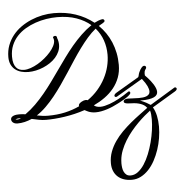

<svg xmlns="http://www.w3.org/2000/svg" viewBox="-94 -1145 1965 1924"><g transform="rotate(-5 888.5 -183.0)"><path d="M999 -945.8Q1008.8 -945.8 1013.9 -940.2Q1019 -934.6 1019 -926.8Q1019 -921.4 1012.7 -915.8Q1006.3 -910.2 996.8 -904.5Q987.3 -898.9 976.8 -893.3Q966.3 -887.7 957.5 -881.8Q996.1 -844.2 1026.6 -799.8Q1057.1 -755.4 1078.6 -704.1Q1100.1 -652.8 1111.6 -595.7Q1123 -538.6 1123 -476.1Q1123 -406.7 1101.3 -348.9Q1079.6 -291 1041.3 -243.7Q1002.9 -196.3 950.9 -158.9Q898.9 -121.6 838.4 -93.3Q851.1 -82.5 867.2 -77.9Q883.3 -73.2 901.9 -73.2Q923.3 -73.2 947.5 -78.9Q971.7 -84.5 996.3 -93.3Q1021 -102.1 1045.4 -113.5Q1069.8 -125 1091.8 -136.7Q1118.2 -150.9 1143.6 -166.7Q1168.9 -182.6 1195.3 -200.7Q1197.3 -202.1 1200.7 -202.1Q1205.6 -202.1 1209.5 -197.8Q1213.4 -193.4 1213.4 -186.5Q1213.4 -180.2 1206.5 -172.1Q1199.7 -164.1 1188.5 -155.3Q1177.2 -146.5 1163.1 -137.5Q1148.9 -128.4 1134 -119.9Q1119.1 -111.3 1105 -103.8Q1090.8 -96.2 1080.1 -90.8Q1055.2 -77.6 1026.9 -65.2Q998.5 -52.7 969 -43.2Q939.5 -33.7 909.4 -27.8Q879.4 -22 851.1 -22Q827.6 -22 805.9 -26.9Q784.2 -31.7 764.6 -42L741.2 -54.2Q690.9 -37.1 639.2 -24.9Q587.4 -12.7 536.9 -5.1Q486.3 2.4 438.7 6.1Q391.1 9.8 349.1 9.8Q314 9.8 278.3 2.9Q242.7 -3.9 206.1 -12.2Q170.9 3.4 134.3 12.2Q97.7 21 58.1 21Q48.3 21 38.1 18.1Q27.8 15.1 19.3 9.3Q10.7 3.4 5.4 -5.4Q0 -14.2 0 -25.9Q0 -39.6 9 -48.1Q18.1 -56.6 31 -61.3Q43.9 -65.9 58.3 -67.4Q72.8 -68.8 84 -68.8Q100.1 -68.8 116.2 -67.6Q132.3 -66.4 147.9 -64Q203.1 -103 251.7 -151.1Q300.3 -199.2 344.7 -252.9Q389.2 -306.6 430.9 -364.3Q472.7 -421.9 513.9 -480.5Q555.2 -539.1 597.2 -596.9Q639.2 -654.8 684.1 -708.3Q729 -761.7 778.6 -809.6Q828.1 -857.4 884.3 -896Q826.2 -946.3 742.2 -976.1Q658.2 -1005.9 547.9 -1005.9Q495.6 -1005.9 439.5 -997.1Q383.3 -988.3 329.6 -969.7Q275.9 -951.2 227.5 -922.6Q179.2 -894 142.8 -854.5Q106.4 -814.9 85.2 -763.9Q64 -712.9 64 -649.9Q64 -610.8 72 -584Q80.1 -557.1 94.5 -540.3Q108.9 -523.4 128.7 -515.9Q148.4 -508.3 171.9 -508.3Q204.1 -508.3 240.7 -521Q277.3 -533.7 313.5 -554.9Q349.6 -576.2 383.1 -603.8Q416.5 -631.3 442.1 -660.9Q467.8 -690.4 482.9 -719.7Q498 -749 498 -773.9Q498 -788.1 491.2 -803.2Q489.7 -805.2 489.7 -807.6Q489.7 -810.5 492.2 -813Q494.6 -815.4 497.8 -817.1Q501 -818.8 504.6 -819.8Q508.3 -820.8 511.2 -820.8Q518.6 -820.8 524.4 -815.7Q530.3 -810.5 530.3 -800.8V-797.9Q543.9 -764.2 543.9 -729Q543.9 -693.4 529.8 -661.1Q515.6 -628.9 491.5 -601.6Q467.3 -574.2 434.8 -552.5Q402.3 -530.8 366 -515.4Q329.6 -500 290.8 -491.7Q252 -483.4 214.8 -483.4Q176.8 -483.4 142.6 -492.9Q108.4 -502.4 82.8 -522.5Q57.1 -542.5 42 -574.2Q26.9 -606 26.9 -649.9Q26.9 -713.4 47.4 -767.6Q67.9 -821.8 103.3 -866.2Q138.7 -910.6 186.5 -944.6Q234.4 -978.5 289.1 -1001.7Q343.8 -1024.9 402.8 -1036.9Q461.9 -1048.8 520 -1048.8Q636.7 -1048.8 736.8 -1015.1Q836.9 -981.4 918 -917Q936 -926.8 955.1 -934.3Q974.1 -941.9 996.1 -945.8ZM720.7 -141.1Q743.7 -153.8 762.2 -153.8Q770 -153.8 781.7 -149.9Q840.3 -190.9 884.8 -242.2Q929.2 -293.5 959.2 -350.6Q989.3 -407.7 1004.4 -468.3Q1019.5 -528.8 1019.5 -588.4Q1019.5 -664.6 995.8 -732.9Q972.2 -801.3 923.3 -857.4Q880.4 -822.8 839.8 -776.4Q799.3 -730 759.8 -676Q720.2 -622.1 681.6 -563Q643.1 -503.9 604 -444.1Q564.9 -384.3 524.7 -326.2Q484.4 -268.1 442.1 -215.6Q399.9 -163.1 354.7 -118.7Q309.6 -74.2 260.7 -42.5Q288.6 -37.1 316.2 -33.4Q343.8 -29.8 372.1 -29.8Q465.8 -29.8 544.2 -47.4Q622.6 -64.9 690.4 -97.2Q689 -100.6 689 -105.5Q689 -113.8 696.3 -122.6Q703.6 -131.3 720.7 -141.1ZM64 -18.1Q81.1 -18.1 99.6 -29.8H92.3Q79.6 -29.8 67.1 -28.3Q54.7 -26.9 43.9 -22.9Q48.8 -20 53.7 -19Q58.6 -18.1 64 -18.1ZM1076.7 -160.2Q1070.3 -157.7 1067.9 -157.7Q1061.5 -157.7 1056.9 -161.4Q1052.2 -165 1052.2 -171.9Q1052.2 -177.2 1057.4 -184.8Q1062.5 -192.4 1076.7 -200.7L1304.7 -335Q1307.6 -339.4 1309.6 -343.8Q1311.5 -348.1 1311.5 -351.1Q1314.9 -369.1 1321.5 -384.3Q1328.1 -399.4 1335.2 -410.9Q1342.3 -422.4 1348.9 -429.7Q1355.5 -437 1359.4 -439.5Q1365.7 -444.3 1374.5 -444.3Q1382.3 -444.3 1387.9 -439.5Q1393.6 -434.6 1393.6 -426.8Q1393.6 -419.4 1388.2 -411.6Q1386.7 -409.7 1384.3 -406.5Q1381.8 -403.3 1379.4 -398.2Q1377 -393.1 1375 -385.5Q1373 -377.9 1373 -367.2Q1373 -360.8 1373.5 -356.7Q1374 -352.5 1374 -347.2Q1374 -346.7 1382.1 -338.6Q1390.1 -330.6 1402.1 -317.4Q1414.1 -304.2 1428 -286.6Q1441.9 -269 1453.9 -249.8Q1465.8 -230.5 1473.9 -210.7Q1481.9 -190.9 1481.9 -172.9Q1481.9 -157.7 1473.6 -144.5Q1465.3 -131.3 1446 -121.8Q1426.8 -112.3 1395 -106.7Q1363.3 -101.1 1316.4 -101.1H1303.7Q1343.3 -85 1366.9 -72Q1390.6 -59.1 1406.7 -47.9L1658.2 -200.7Q1660.2 -202.1 1664.1 -202.1Q1669.4 -202.1 1674.8 -197.8Q1680.2 -193.4 1680.2 -186.5Q1680.2 -181.2 1675.3 -174.3Q1670.4 -167.5 1658.2 -160.2L1426.3 -21.5Q1448.7 16.6 1459.5 67.1Q1470.2 117.7 1470.2 175.3Q1470.2 231.4 1460.4 291Q1450.7 350.6 1431.6 407Q1412.6 463.4 1385.3 513.7Q1357.9 564 1322.5 601.6Q1287.1 639.2 1244.6 661.1Q1202.1 683.1 1153.3 683.1Q1109.9 683.1 1073.7 670.9Q1037.6 658.7 1012 635.3Q986.3 611.8 972.2 577.6Q958 543.5 958 499Q958 439 978 385Q998 331.1 1031.5 282.5Q1064.9 233.9 1107.9 190.9Q1150.9 147.9 1196.5 110.1Q1242.2 72.3 1287.1 39.3Q1332 6.3 1369.6 -22Q1362.8 -31.2 1352.1 -40.8Q1341.3 -50.3 1325.7 -58.1Q1310.1 -65.9 1289.6 -71.5Q1269 -77.1 1242.2 -79.6Q1226.1 -81.1 1208 -81.3Q1189.9 -81.5 1174.6 -83.3Q1159.2 -85 1149.2 -90.1Q1139.2 -95.2 1139.2 -106.4Q1139.2 -115.7 1150.4 -123.5Q1161.1 -130.9 1184.1 -130.9Q1185.5 -130.9 1187 -130.9Q1204.1 -130.9 1233.2 -128.9Q1262.2 -127 1293.9 -127Q1314.5 -127 1334.7 -129.2Q1355 -131.3 1370.6 -137.7Q1386.2 -144 1396 -155.3Q1405.8 -166.5 1405.8 -184.6Q1405.8 -206.5 1391.4 -238Q1377 -269.5 1340.8 -315.4ZM1064.5 478.5Q1063 492.7 1063 509.8Q1063 530.8 1066.2 553.5Q1069.3 576.2 1078.4 595.2Q1087.4 614.3 1103.3 626.5Q1119.1 638.7 1145 638.7Q1184.6 638.7 1219.2 612.3Q1253.9 585.9 1282.7 542.2Q1311.5 498.5 1334.2 441.9Q1356.9 385.3 1372.6 325.2Q1388.2 265.1 1396.5 205.8Q1404.8 146.5 1404.8 97.2Q1404.8 70.3 1402.6 47.9Q1400.4 25.4 1395 7.8Q1370.1 26.4 1337.2 54.4Q1304.2 82.5 1268.8 117.9Q1233.4 153.3 1198.7 195.3Q1164.1 237.3 1135.7 283.4Q1107.4 329.6 1088.1 378.9Q1068.8 428.2 1064.5 478.5Z"/></g></svg>

Font: Meddon
Style: Regular
Weight: 400
Designer: Vernon Adams
Foundry: Vernon Adams
Version: Version 1.000